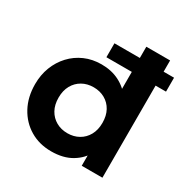

<svg xmlns="http://www.w3.org/2000/svg" viewBox="-167 -863 994 1021"><g transform="rotate(30 330.0 -352.5)"><path d="M286.5 -565.5V-651H652.5V-565.5ZM281.5 15Q208.5 15 151.8 -18.8Q95 -52.5 62.2 -113Q29.5 -173.5 29.5 -252.5Q29.5 -309 48.2 -357.5Q67 -406 101 -442.5Q135 -479 181.5 -499.5Q228 -520 284 -520Q345.5 -520 393.2 -495.8Q441 -471.5 475.5 -425L442.5 -391.5V-720H588.5V0H461.5V-128L481.5 -95Q458 -46.5 407 -15.8Q356 15 281.5 15ZM308.5 -111.5Q347 -111.5 377.5 -128.8Q408 -146 425.5 -177.5Q443 -209 443 -252.5Q443 -296 425.8 -327.5Q408.5 -359 378 -376.2Q347.5 -393.5 308.5 -393.5Q269.5 -393.5 239 -376.2Q208.5 -359 191 -327.5Q173.5 -296 173.5 -252.5Q173.5 -209 191 -177.5Q208.5 -146 239 -128.8Q269.5 -111.5 308.5 -111.5Z"/></g></svg>

Font: Geologica Roman SemiBold
Style: Regular
Weight: 600
Designer: Sindre Bremnes, Frode Helland
Foundry: Monokrom Skriftforlag AS
Version: Version 1.010;gftools[0.9.28]